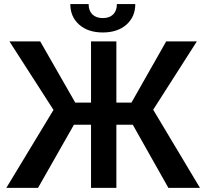

<svg xmlns="http://www.w3.org/2000/svg" viewBox="-20 -912 994 932"><path d="M10.7 0ZM624.5 -306.6H544.9V0H421.9V-306.6H338.9L164.6 0H10.7L239.7 -378.4L25.9 -710.9H175.3L345.2 -414.1H421.9V-710.9H544.9V-414.1H618.2L786.6 -710.9H935.5L723.6 -379.4L950.7 0H797.4ZM636.7 -892.1Q636.7 -830.6 593.8 -792.5Q550.8 -754.4 479 -754.4Q407.2 -754.4 364.3 -792.5Q321.3 -830.6 321.3 -892.1H410.2Q410.2 -859.9 428.5 -842Q446.8 -824.2 479 -824.2Q511.2 -824.2 529.3 -842Q547.4 -859.9 547.4 -892.1Z"/></svg>

Font: Roboto Medium
Style: Regular
Weight: 500
Designer: Google
Version: Version 2.134; 2016; ttfautohint (v1.6)